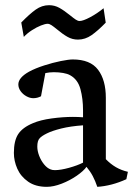

<svg xmlns="http://www.w3.org/2000/svg" viewBox="-20 -704 514 736"><path d="M106.4 -231.9Q134.8 -244.1 178 -250Q221.2 -255.9 259.3 -255.9Q279.3 -255.9 298.3 -254.4V-280.8Q298.3 -325.7 288.3 -362.5Q278.3 -399.4 249 -415.5Q238.8 -421.4 221.9 -424.3Q205.1 -427.2 186.5 -427.2Q169.9 -427.2 153.8 -423.8L137.2 -335Q123.5 -327.6 107.4 -327.6Q94.7 -327.6 81.3 -335Q67.9 -342.3 59.1 -354.5Q50.3 -366.7 50.3 -380.4Q50.3 -406.2 91.3 -429.2Q115.7 -442.4 149.2 -453.1Q182.6 -463.9 213.1 -470Q243.7 -476.1 258.8 -476.1Q326.2 -476.1 356 -436.5Q385.7 -397 385.7 -329.1V-93.8Q403.8 -75.2 424.3 -63.2Q444.8 -51.3 470.2 -45.4L464.4 -17.1Q437 -4.4 408 3.2Q378.9 10.7 353 12.2Q345.2 -10.7 335.7 -28.8Q326.2 -46.9 311.5 -64.5Q300.8 -48.8 274.4 -30.5Q248 -12.2 216.6 0Q185.1 12.2 159.2 12.2Q116.2 12.2 87.9 -7.6Q59.6 -27.3 46.4 -57.1Q33.2 -86.9 33.2 -117.7Q33.2 -164.6 49.8 -189.9Q66.4 -215.3 106.4 -231.9ZM190.4 -51.8Q212.4 -51.8 244.9 -60.8Q277.3 -69.8 298.3 -80.6V-223.6Q250 -220.2 214.8 -211.4Q179.7 -202.6 159.7 -192.6Q139.6 -182.6 132.3 -174.3Q123 -165 123 -142.1Q123 -125.5 130.1 -106.9Q137.2 -88.4 148.9 -74Q160.6 -59.6 173.8 -54.7Q180.2 -51.8 190.4 -51.8ZM61.5 -617.7Q93.3 -650.4 116.9 -667.2Q140.6 -684.1 168 -684.1Q189.5 -684.1 207.8 -673.8Q226.1 -663.6 249 -645Q262.2 -634.3 270.3 -628.9Q278.3 -623.5 285.2 -623.5Q298.3 -623.5 325.4 -637.9Q352.5 -652.3 377 -672.4L385.3 -617.2Q355.5 -586.4 331.1 -569.3Q306.6 -552.2 278.8 -552.2Q257.3 -552.2 238.8 -562.7Q220.2 -573.2 198.7 -591.3Q185.5 -602.1 177.5 -607.4Q169.4 -612.8 162.6 -612.8Q153.3 -612.8 136.7 -606.2Q120.1 -599.6 102.3 -588.1Q84.5 -576.7 71.3 -562.5Z"/></svg>

Font: Vesper Libre
Style: Regular
Weight: 400
Designer: Robert Keller & Kimya Gandhi
Foundry: Mota Italic
Version: Version 1.058